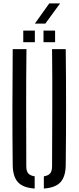

<svg xmlns="http://www.w3.org/2000/svg" viewBox="-20 -1084 454 1110"><path d="M53.5 -129Q51.5 -298.5 51.8 -464.8Q52 -631 53.5 -800H133Q131 -631 131.2 -461.5Q131.5 -292 132 -123Q132 -95.5 142.8 -82.2Q153.5 -69 180.5 -64.5V6Q113.5 1.5 84 -30.5Q54.5 -62.5 53.5 -129ZM233.5 6V-64.5Q260 -69 270.5 -82.2Q281 -95.5 281 -123Q281.5 -292 282.2 -461.5Q283 -631 281 -800H360Q362 -631 362 -464.8Q362 -298.5 360 -129Q359 -62.5 329.5 -30.5Q300 1.5 233.5 6ZM231.5 -840V-907H298.5V-840ZM114.5 -840V-907H181.5V-840ZM181.5 -947.5 265 -1064.5H327.5L242 -947.5Z"/></svg>

Font: Big Shoulders Stencil Text
Style: Regular
Weight: 400
Designer: Patric King
Foundry: XO Type Co
Version: Version 1.000